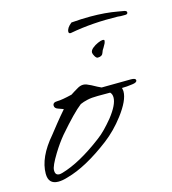

<svg xmlns="http://www.w3.org/2000/svg" viewBox="-85 -597 600 669"><g transform="rotate(-15 214.5 -262.5)"><path d="M45 1Q9 1 9 -37Q9 -96 66 -162Q77 -176 92.5 -195.5Q108 -215 128 -238Q130 -238 110 -245Q97 -249 97 -259Q97 -271 114 -271Q130 -271 167 -280Q173 -284 179.5 -288Q186 -292 193 -296Q204 -303 215 -303Q221 -303 227.5 -300.5Q234 -298 242 -294Q253 -288 261.5 -283.5Q270 -279 275 -277L381 -278Q398 -278 398 -270Q398 -262 381 -260Q360 -257 343 -257Q344 -253 344.5 -249.5Q345 -246 345 -244Q345 -212 307 -162Q276 -121 237 -91Q149 -24 79 -5Q60 1 45 1ZM55 -23Q57 -23 59.5 -23.5Q62 -24 66 -25Q132 -44 215 -107Q230 -118 244.5 -133Q259 -148 273 -165Q306 -207 306 -233Q306 -245 299 -252H254Q232 -252 216.5 -248.5Q201 -245 190 -240Q161 -218 104 -152Q84 -128 65 -97Q40 -56 40 -42V-40Q40 -23 55 -23ZM289 -381Q284 -381 279 -389.5Q274 -398 274 -403Q274 -411 283 -418.5Q292 -426 303.5 -431Q315 -436 321 -436Q327 -436 327 -433Q327 -428 324.5 -422.5Q322 -417 317 -409Q312 -403 308.5 -392Q305 -381 289 -381ZM220 -488Q213 -488 213 -494Q213 -508 232 -523Q268 -526 300 -526Q328 -526 352 -524Q376 -522 398 -518L421 -514Q429 -512 429 -507Q429 -500 420 -500H411Q408 -500 403.5 -500Q399 -500 393 -501Q348 -502 305.5 -499Q263 -496 220 -488Z"/></g></svg>

Font: Whisper
Style: Regular
Weight: 400
Designer: Robert E. Leuschke
Foundry: Robert E. Leuschke
Version: Version 1.010; ttfautohint (v1.8.4.7-5d5b)